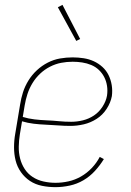

<svg xmlns="http://www.w3.org/2000/svg" viewBox="-20 -765 540 793"><path d="M209 8Q181 8 153.5 2.5Q126 -3 104 -17.5Q82 -32 66.5 -54Q51 -76 44.5 -102Q38 -128 38 -156.5Q38 -185 43 -213L63 -333Q67 -359 75 -384Q83 -409 97.5 -432.5Q112 -456 132.5 -475Q153 -494 177.5 -506.5Q202 -519 228 -523.5Q254 -528 280 -528Q303 -528 325.5 -524.5Q348 -521 367.5 -512Q387 -503 403 -488.5Q419 -474 428.5 -454.5Q438 -435 441.5 -413Q445 -391 442 -368Q437 -341 420.5 -315.5Q404 -290 379 -274Q354 -258 326 -251.5Q298 -245 271 -245Q246 -245 220.5 -247Q195 -249 169.5 -250Q144 -251 119 -254Q94 -257 71 -264L62 -210Q58 -185 57.5 -159.5Q57 -134 63 -110.5Q69 -87 82 -67Q95 -47 115 -34Q135 -21 159.5 -15.5Q184 -10 209 -10Q236 -10 263 -16Q290 -22 314.5 -36Q339 -50 359 -71Q379 -92 392 -117L409 -108Q393 -82 372 -59Q351 -36 324.5 -20.5Q298 -5 268 1.5Q238 8 209 8ZM274 -262Q298 -262 322.5 -268Q347 -274 368 -288Q389 -302 403.5 -324.5Q418 -347 422 -370Q425 -391 422 -410.5Q419 -430 410.5 -446.5Q402 -463 388.5 -476Q375 -489 357 -496.5Q339 -504 319.5 -507Q300 -510 280 -510Q256 -510 232.5 -505.5Q209 -501 186.5 -489.5Q164 -478 145.5 -460.5Q127 -443 114 -421.5Q101 -400 93.5 -377Q86 -354 82 -330L74 -282Q97 -275 122 -272Q147 -269 172.5 -268Q198 -267 223 -264.5Q248 -262 274 -262ZM295 -596 219 -735 238 -745 311 -604Z"/></svg>

Font: Iosevka SS18 Thin
Style: Italic
Weight: 100
Italic angle: -9°
Monospace: yes
Designer: Belleve Invis
Foundry: Belleve Invis
Version: Version 25.1.1; ttfautohint (v1.8.4)